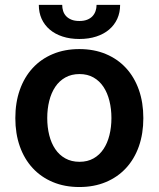

<svg xmlns="http://www.w3.org/2000/svg" viewBox="-20 -753 648 784"><path d="M304 10.7Q244 10.7 195.7 -9.6Q147.4 -29.8 113.3 -66.8Q79.2 -103.7 60.9 -155.5Q42.6 -207.4 42.6 -270.6Q42.6 -334.2 60.9 -386Q79.2 -437.9 113.3 -475Q147.4 -512.1 195.7 -532.3Q244 -552.6 304 -552.6Q364 -552.6 412.3 -532.3Q460.6 -512.1 494.7 -475Q528.8 -437.9 547.1 -386Q565.3 -334.2 565.3 -270.6Q565.3 -207.4 547.1 -155.5Q528.8 -103.7 494.7 -66.8Q460.6 -29.8 412.3 -9.6Q364 10.7 304 10.7ZM304.7 -92.3Q337.4 -92.3 361.9 -106.2Q386.4 -120 402.5 -144.2Q418.7 -168.3 426.8 -201Q435 -233.7 435 -271Q435 -308.2 426.8 -341.1Q418.7 -373.9 402.5 -398.3Q386.4 -422.6 361.9 -436.6Q337.4 -450.6 304.7 -450.6Q271.7 -450.6 246.8 -436.6Q221.9 -422.6 205.6 -398.3Q189.3 -373.9 181.1 -341.1Q172.9 -308.2 172.9 -271Q172.9 -233.7 181.1 -201Q189.3 -168.3 205.6 -144.2Q221.9 -120 246.8 -106.2Q271.7 -92.3 304.7 -92.3ZM470.5 -733Q470.5 -701.7 458.8 -676.1Q447.1 -650.6 425.6 -632.3Q404.1 -614 373.2 -603.9Q342.3 -593.8 304 -593.8Q266 -593.8 235.3 -603.9Q204.5 -614 183.1 -632.3Q161.6 -650.6 150 -676.1Q138.5 -701.7 138.5 -733H234Q234 -720.2 237.7 -708.3Q241.5 -696.4 249.8 -687.3Q258.2 -678.3 271.5 -672.8Q284.8 -667.3 304 -667.3Q322.8 -667.3 336.1 -672.6Q349.4 -677.9 357.8 -687Q366.1 -696 370.2 -707.9Q374.3 -719.8 374.3 -733Z"/></svg>

Font: Interop SemBd
Style: Regular
Weight: 600
Designer: Rasmus Andersson, Google, Jang Haemin
Foundry: jhaemin
Version: Version 1.008